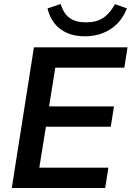

<svg xmlns="http://www.w3.org/2000/svg" viewBox="-20 -942 659 962"><path d="M39 0 150 -705H619L603 -603H257L226 -409H551L535 -307H210L177 -102H523L507 0ZM406 -760Q354 -760 315.5 -777Q277 -794 252.5 -825.5Q228 -857 218 -900L284 -922Q299 -873 329.5 -851.5Q360 -830 411 -830Q463 -830 496.5 -852Q530 -874 556 -921L616 -900Q598 -854 567 -823Q536 -792 495 -776Q454 -760 406 -760Z"/></svg>

Font: Nunito Sans 12pt ExtraLight
Style: Italic
Weight: 200
Italic angle: -9°
Designer: Vernon Adams
Foundry: Vernon Adams
Version: Version 3.101;gftools[0.9.27]